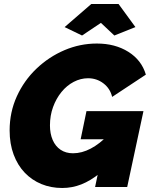

<svg xmlns="http://www.w3.org/2000/svg" viewBox="-20 -932 751 957"><path d="M290 5Q234 5 186.5 -14.5Q139 -34 103.5 -71Q68 -108 48 -161.5Q28 -215 28 -282Q28 -373 64 -452Q100 -531 162 -590Q224 -649 301.5 -682Q379 -715 463 -715Q554 -715 620 -673.5Q686 -632 707 -560L539 -449Q529 -491 495.5 -516.5Q462 -542 419 -542Q382 -542 347.5 -524Q313 -506 286.5 -473.5Q260 -441 244.5 -398.5Q229 -356 229 -307Q229 -266 242.5 -234.5Q256 -203 282 -185.5Q308 -168 344 -168Q388 -168 432.5 -191.5Q477 -215 518 -258L477 -68Q431 -31 385.5 -13Q340 5 290 5ZM504 -238H382L411 -378H695L614 0H454ZM302 -797 435 -912H571L655 -797L550 -755L483 -818L389 -755Z"/></svg>

Font: Raleway Thin Black
Style: Italic
Weight: 900
Italic angle: -12°
Version: Version 4.026